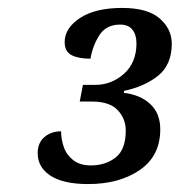

<svg xmlns="http://www.w3.org/2000/svg" viewBox="-20 -844 453 484"><path d="M202 -380Q140 -380 107.5 -401Q75 -422 75 -458Q75 -484 92 -498.5Q109 -513 134 -513Q134 -493 141 -473Q148 -453 165 -440Q182 -427 209 -427Q246 -427 271.5 -447Q297 -467 297 -515Q297 -545 276.5 -566.5Q256 -588 212 -588H181L189 -630H220Q261 -630 292.5 -658Q324 -686 324 -735Q324 -756 314 -769Q304 -782 283 -782Q248 -782 231 -756Q214 -730 208 -696Q178 -696 160.5 -705Q143 -714 143 -738Q143 -773 181.5 -798.5Q220 -824 288 -824Q352 -824 382.5 -797.5Q413 -771 413 -734Q413 -681 379 -653.5Q345 -626 293 -615L292 -610Q334 -605 359 -581.5Q384 -558 384 -518Q384 -451 332.5 -415.5Q281 -380 202 -380Z"/></svg>

Font: Noto Serif SemiCondensed Medium
Style: Italic
Weight: 500
Width: 4
Italic angle: -12°
Designer: Monotype Design Team
Foundry: Monotype Imaging Inc.
Version: Version 2.013